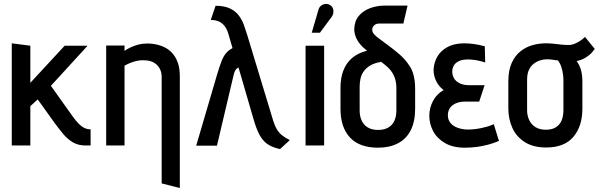

<svg xmlns="http://www.w3.org/2000/svg" viewBox="-20 -729 3001 962"><path d="M344 -146 235 -299 419 -500H304L132 -314V-500L39 -512V0H132V-197L169 -231L255 -111Q275 -84 296.5 -58Q318 -32 345 -16Q372 0 409 0H434V-81H431Q418 -81 404.5 -87Q391 -93 376 -107.5Q361 -122 344 -146Z M790 -344V190L881 213V-346Q881 -383 872.5 -410Q864 -437 848.5 -456.5Q833 -476 813 -487.5Q793 -499 768.5 -505Q744 -511 717 -511Q694 -511 673 -505.5Q652 -500 634 -491.5Q616 -483 604 -474V-501H512V0H604V-400Q622 -410 638.5 -416Q655 -422 671 -425Q687 -428 702 -427Q721 -427 737 -421.5Q753 -416 764.5 -405.5Q776 -395 783 -379.5Q790 -364 790 -344Z M1348 -127 1218 -556Q1211 -578 1202.5 -602.5Q1194 -627 1178 -649.5Q1162 -672 1133.5 -686Q1105 -700 1060 -700L1036 -629Q1060 -629 1076.5 -621.5Q1093 -614 1105 -599Q1117 -584 1124 -560L1145 -488Q1126 -478 1113 -463Q1100 -448 1090.5 -423.5Q1081 -399 1069 -360L963 1H1067L1151 -355Q1154 -367 1158 -374.5Q1162 -382 1166.5 -385.5Q1171 -389 1175 -391L1250 -133Q1264 -84 1280 -54Q1296 -24 1319.5 -7.5Q1343 9 1383 18L1432 -27Q1410 -38 1394 -50.5Q1378 -63 1367 -81.5Q1356 -100 1348 -127Z M1640 -642Q1648 -652 1650 -664Q1652 -676 1648 -687Q1644 -698 1633 -704Q1621 -711 1608.5 -709Q1596 -707 1587 -699Q1578 -691 1575 -678L1542 -565H1583ZM1511 0H1604V-500H1511Z M1879 -611H2001L2022 -701H1909Q1869 -701 1834 -688Q1799 -675 1777.5 -649Q1756 -623 1755 -583Q1755 -560 1765.5 -537Q1776 -514 1800 -491L1819 -475Q1772 -463 1743 -437.5Q1714 -412 1700 -374.5Q1686 -337 1686 -290V-184Q1686 -91 1733.5 -40Q1781 11 1874 11Q1932 11 1974 -11Q2016 -33 2038 -76.5Q2060 -120 2060 -184V-281Q2060 -304 2057.5 -325Q2055 -346 2048.5 -365.5Q2042 -385 2031 -400Q2011 -431 1983.5 -455Q1956 -479 1926 -501Q1896 -523 1867 -545Q1861 -551 1856 -556Q1851 -561 1848 -566.5Q1845 -572 1845 -581Q1845 -590 1850 -597Q1855 -604 1862.5 -607.5Q1870 -611 1879 -611ZM1966 -292V-175Q1966 -147 1956.5 -125Q1947 -103 1926.5 -90.5Q1906 -78 1874 -78Q1843 -78 1822.5 -90.5Q1802 -103 1792 -125Q1782 -147 1782 -175V-295Q1782 -316 1786.5 -336Q1791 -356 1803.5 -373Q1816 -390 1837 -402Q1858 -414 1890 -419L1909 -404Q1933 -385 1945 -365.5Q1957 -346 1961.5 -327Q1966 -308 1966 -292Z M2411 -416 2409 -497Q2380 -505 2354 -508.5Q2328 -512 2303 -512Q2253 -511 2220.5 -492.5Q2188 -474 2172 -446.5Q2156 -419 2153 -388Q2151 -368 2156.5 -347Q2162 -326 2174 -308Q2186 -290 2203 -278Q2169 -259 2150 -224Q2131 -189 2131 -149Q2131 -109 2150 -72.5Q2169 -36 2209 -12.5Q2249 11 2309 11Q2340 11 2369.5 7Q2399 3 2427 -4.5Q2455 -12 2480 -23L2454 -107Q2440 -100 2424.5 -95.5Q2409 -91 2392.5 -87.5Q2376 -84 2359 -82Q2342 -80 2325 -80Q2297 -80 2273.5 -88.5Q2250 -97 2237 -113Q2224 -129 2224 -151Q2224 -169 2231 -182Q2238 -195 2250 -203.5Q2262 -212 2277.5 -216Q2293 -220 2308 -220H2381L2408 -302H2333Q2303 -302 2283.5 -311.5Q2264 -321 2255 -336.5Q2246 -352 2246 -369Q2246 -386 2253 -399Q2260 -412 2274 -420Q2288 -428 2306 -430Q2324 -432 2341 -430.5Q2358 -429 2375.5 -425.5Q2393 -422 2411 -416Z M2960 -484 2911 -544Q2895 -528 2873.5 -516.5Q2852 -505 2836 -504Q2818 -503 2798 -505Q2778 -507 2757 -509.5Q2736 -512 2714 -512Q2682 -512 2649 -503Q2616 -494 2588.5 -472.5Q2561 -451 2544 -414Q2527 -377 2527 -321V-185Q2527 -133 2547 -88.5Q2567 -44 2609.5 -17Q2652 10 2716 10Q2808 10 2853 -43.5Q2898 -97 2898 -185V-318Q2898 -356 2890 -381.5Q2882 -407 2869 -423Q2885 -426 2900.5 -433Q2916 -440 2931.5 -452.5Q2947 -465 2960 -484ZM2803 -327V-176Q2803 -148 2794 -126Q2785 -104 2765.5 -91.5Q2746 -79 2715 -79Q2684 -79 2663 -92Q2642 -105 2631.5 -127.5Q2621 -150 2621 -176V-330Q2621 -359 2630 -378.5Q2639 -398 2654 -409.5Q2669 -421 2686.5 -426.5Q2704 -432 2721 -432Q2731 -432 2740 -431Q2749 -430 2757.5 -428.5Q2766 -427 2776 -426Q2781 -419 2785 -411.5Q2789 -404 2792 -395Q2795 -386 2797.5 -375.5Q2800 -365 2801.5 -352.5Q2803 -340 2803 -327Z"/></svg>

Font: Advent Pro SemiBold
Style: Regular
Weight: 600
Designer: VivaRado, Andreas Kalpakidis
Foundry: VivaRado, Andreas Kalpakidis
Version: Version 3.000